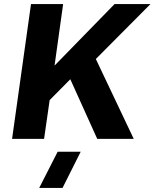

<svg xmlns="http://www.w3.org/2000/svg" viewBox="-20 -680 757 940"><path d="M716.8 -660.2 449.2 -391.1 634.8 0H456.1L324.2 -292L223.1 -189.9L195.8 0H39.1L131.8 -660.2H289.1L247.1 -358.9L541 -660.2ZM171.9 240.2 262.2 63H375L286.1 240.2Z"/></svg>

Font: Human Sans Bold
Style: Italic
Weight: 700
Italic angle: -8°
Designer: Tim Radville
Foundry: Continuum
Version: Version 1.000;FEAKit 1.0